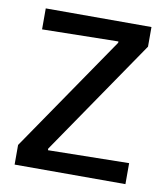

<svg xmlns="http://www.w3.org/2000/svg" viewBox="-70 -643 616 703"><g transform="rotate(10 238.0 -291.5)"><path d="M31 0V-73L327 -505V-510L44 -505V-583H437V-510L142 -79V-73L443 -78V0Z"/></g></svg>

Font: Ruda Medium
Style: Regular
Weight: 500
Version: Version 2.001